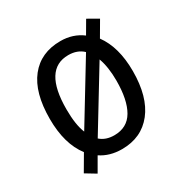

<svg xmlns="http://www.w3.org/2000/svg" viewBox="-149 -693 822 859"><g transform="rotate(-30 262.5 -263.0)"><path d="M262 -475Q309 -475 338 -447L153 -143Q134 -189 134 -269Q134 -475 262 -475ZM262 -61Q218 -61 190 -86L374 -388Q392 -339 392 -269Q392 -169 360.5 -115Q329 -61 262 -61ZM422 -468 467 -545 413 -576 375 -511Q327 -547 263 -547Q161 -547 104.5 -475.5Q48 -404 48 -269Q48 -139 106 -64L58 18L111 50L152 -21Q198 10 261 10Q362 10 419.5 -63Q477 -136 477 -269Q477 -393 422 -468Z"/></g></svg>

Font: Noto Sans UI SemiCondensed
Style: Regular
Weight: 400
Width: 4
Designer: Monotype Design Team
Foundry: Monotype Imaging Inc.
Version: 1.001